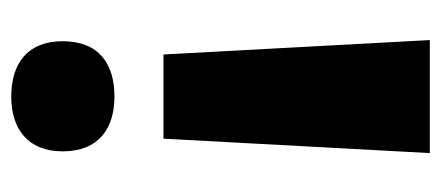

<svg xmlns="http://www.w3.org/2000/svg" viewBox="-236 -762 766 333"><g transform="rotate(90 146.5 -595.0)"><path d="M220 -496 245 -958H49L74 -496ZM51 -321C51 -260 90 -232 147 -232C202 -232 242 -260 242 -321C242 -384 202 -411 147 -411C90 -411 51 -384 51 -321Z"/></g></svg>

Font: Noto Sans Khmer UI ExtraCondensed ExtraBold
Style: Regular
Weight: 800
Width: 2
Designer: Danh Hong and the Monotype Design Team
Foundry: Monotype Imaging Inc.
Version: Version 2.002